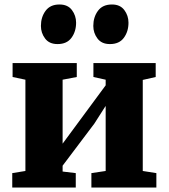

<svg xmlns="http://www.w3.org/2000/svg" viewBox="-20 -834 750 854"><path d="M34.5 0V-64L93 -73.5V-479.5L36 -491.5V-553.5H321.5V-491.5L258.5 -479.5V-195L310.5 -265.5L450 -454.5V-479.5L395.5 -491.5V-553.5H672.5V-491.5L615 -478.5V-73.5L675.5 -64V0H386.5V-64L450 -73.5V-363L399.5 -284L258.5 -97V-71L317 -64V0ZM235.5 -638Q199 -638 180.5 -662.8Q162 -687.5 162 -718.5Q162 -758 182.8 -786Q203.5 -814 244 -814H245Q281.5 -814 300 -789.2Q318.5 -764.5 318.5 -733Q318.5 -694 298 -666Q277.5 -638 236.5 -638ZM468.5 -638Q432 -638 413.5 -662.8Q395 -687.5 395 -718.5Q395 -758 415.8 -786Q436.5 -814 477.5 -814H478.5Q514.5 -814 533 -789.2Q551.5 -764.5 551.5 -733Q551.5 -694 531 -666Q510.5 -638 469.5 -638Z"/></svg>

Font: Merriweather 24pt Black
Style: Regular
Weight: 900
Designer: Eben Sorkin
Foundry: Eben Sorkin
Version: Version 2.100